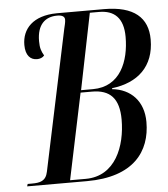

<svg xmlns="http://www.w3.org/2000/svg" viewBox="-52 -761 707 807"><g transform="rotate(-5 302.0 -357.0)"><path d="M30 0H282C480 0 553 -102 553 -226C553 -314 500 -368 421 -376L422 -380C531 -393 601 -456 601 -570C601 -662 543 -714 417 -714H217C117 -713 70 -661 70 -593C70 -548 91 -529 118 -529C130 -529 142 -533 149 -542C138 -561 133 -574 133 -604C133 -674 168 -704 218 -704C240 -704 250 -697 250 -684C250 -673 246 -659 243 -646L118 -54C110 -15 85 -10 51 -10H33ZM341 -383H291L356 -704H395C459 -704 497 -670 497 -590C497 -488 457 -383 341 -383ZM278 -10H212L288 -373H336C412 -373 450 -335 450 -245C450 -134 404 -10 278 -10Z"/></g></svg>

Font: Noto Serif Display ExtraCondensed Medium
Style: Italic
Weight: 500
Width: 2
Italic angle: -12°
Designer: Monotype Design Team
Foundry: Monotype Imaging Inc.
Version: Version 2.009